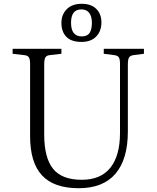

<svg xmlns="http://www.w3.org/2000/svg" viewBox="-20 -969 819 1003"><path d="M405.8 -750Q352.5 -750 326.7 -776.6Q300.8 -803.2 300.8 -850.1Q300.8 -892.6 328.6 -920.9Q356.4 -949.2 407.2 -949.2Q456.1 -949.2 482.9 -922.6Q509.8 -896 509.8 -852.1Q509.8 -806.2 482.4 -778.1Q455.1 -750 405.8 -750ZM407.2 -778.8Q436 -778.8 448 -796.9Q460 -814.9 460 -850.1Q460 -882.8 446.3 -901.4Q432.6 -919.9 404.8 -919.9Q351.1 -919.9 351.1 -850.1Q351.1 -778.8 407.2 -778.8ZM391.1 14.2Q261.7 14.2 199.5 -52.7Q137.2 -119.6 137.2 -257.8V-634.8Q137.2 -660.2 130.6 -669.9Q124 -679.7 105 -681.2L45.9 -688V-713.9H300.8V-688L241.2 -681.2Q223.6 -679.7 217.3 -669.4Q210.9 -659.2 210.9 -631.8V-267.1Q210.9 -145 257.1 -87.4Q303.2 -29.8 407.2 -29.8Q506.3 -29.8 556.6 -92.8Q606.9 -155.8 606.9 -274.9V-634.8Q606.9 -660.2 600.6 -669.7Q594.2 -679.2 575.2 -681.2L522 -688V-713.9H731.9V-688L678.2 -681.2Q660.2 -678.7 654.1 -668.7Q647.9 -658.7 647.9 -630.9V-282.2Q647.9 -137.2 583.3 -61.5Q518.6 14.2 391.1 14.2Z"/></svg>

Font: Literata Light
Style: Regular
Weight: 300
Designer: Latin by Veronika Burian and Jose Scaglione. Greek by Irene Vlachou. Cyrillic by Vera Evstafieva.
Foundry: TypeTogether
Version: Version 3.021